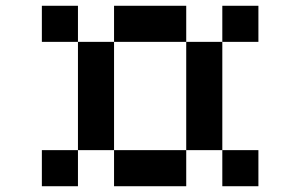

<svg xmlns="http://www.w3.org/2000/svg" viewBox="-20 -895 1040 665"><path d="M250 -875V-750H125V-875ZM625 -750H375V-875H625ZM875 -875V-750H750V-875ZM375 -750V-375H250V-750ZM625 -750H750V-375H625ZM125 -375H250V-250H125ZM375 -375H625V-250H375ZM750 -250V-375H875V-250Z"/></svg>

Font: Press Start 2P
Style: Regular
Weight: 400
Designer: CodeMan38
Foundry: CodeMan38
Version: Version 3.000